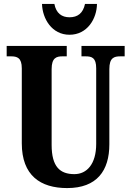

<svg xmlns="http://www.w3.org/2000/svg" viewBox="-20 -948 668 978"><path d="M334 -771C425 -771 473 -853 474 -928H413C403 -880 375 -860 334 -860C295 -860 266 -880 257 -928H194C196 -853 244 -771 334 -771ZM322 10C474 10 537 -79 537 -213V-596C537 -654 561 -661 593 -661H615V-714H395V-661H416C448 -661 470 -654 470 -600V-215C470 -112 422 -61 359 -61C286 -61 243 -98 243 -210V-596C243 -654 268 -661 298 -661H320V-714H14V-661H36C67 -661 91 -654 91 -600V-218C91 -54 186 10 322 10Z"/></svg>

Font: Noto Serif Armenian ExtraCondensed ExtraBold
Style: Regular
Weight: 800
Width: 2
Designer: Monotype Design Team
Foundry: Monotype Imaging Inc.
Version: Version 2.008